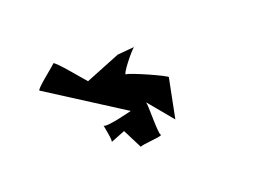

<svg xmlns="http://www.w3.org/2000/svg" viewBox="-43 -850 422 317"><g transform="rotate(20 168.0 -691.5)"><path d="M28 -650 181 -670C181 -670 152 -629 147 -632C149 -630 170 -614 169 -611L182 -635L217 -620C217 -624 246 -650 241 -650C236 -650 206 -688 200 -692L255 -682L221 -744C219 -746 156 -728 153 -724C149 -721 148 -765 150 -771L129 -750L98 -692C95 -692 34 -704 34 -700C34 -694 24 -650 28 -650ZM150 -771C150 -772 151 -772 151 -772C151 -772 150 -771 150 -771Z"/></g></svg>

Font: Ampere
Style: SuCnd
Weight: 400
Version: Version 1